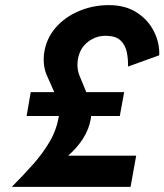

<svg xmlns="http://www.w3.org/2000/svg" viewBox="-20 -730 642 750"><path d="M480 -470 602 -514Q604 -562 581.5 -607Q559 -652 514.5 -681Q470 -710 405 -710Q344 -710 289 -687Q234 -664 197 -621.5Q160 -579 152 -520Q147 -473 162 -438Q177 -403 192 -370H100L84 -277H210V-276Q201 -223 174.5 -177.5Q148 -132 110 -89Q72 -46 26 0H490L512 -122H246Q280 -151 304 -188Q328 -225 335 -268Q335 -270 335.5 -272.5Q336 -275 336 -277H448L465 -370H317Q304 -402 291 -433.5Q278 -465 285 -502Q293 -544 325.5 -568Q358 -592 398 -590Q434 -589 452 -571Q470 -553 475.5 -525.5Q481 -498 480 -470Z"/></svg>

Font: Jost* 600 Semi Italic
Style: Italic
Weight: 600
Italic angle: -10°
Version: Version 3.200; ttfautohint (v0.97) -l 8 -r 50 -G 200 -x 14 -